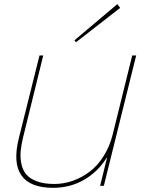

<svg xmlns="http://www.w3.org/2000/svg" viewBox="-20 -898 681 928"><path d="M638.2 -629.9 481.9 0H463.9L497.1 -134.8H495.1Q454.1 -68.4 386.7 -29.3Q319.3 9.8 236.8 9.8Q125 9.8 83.3 -50.5Q41.5 -110.8 70.8 -229L170.9 -629.9H189L91.8 -234.9Q82.5 -197.3 79.8 -166.5Q77.1 -135.7 83.5 -105.5Q89.8 -75.2 107.2 -54.7Q124.5 -34.2 158.7 -21.5Q192.9 -8.8 242.2 -8.8Q288.1 -8.8 331.8 -24.2Q375.5 -39.6 413.8 -68.6Q452.1 -97.7 481.4 -144.3Q510.7 -190.9 524.9 -249L619.1 -629.9ZM546.9 -877.9 561 -859.9 347.2 -693.8 339.8 -703.1Z"/></svg>

Font: Sinkin Sans 100 Thin Italic
Style: Regular
Weight: 100
Italic angle: -112°
Designer: Keith Bates
Foundry: K-Type
Version: Sinkin Sans (version 1.0)  by Keith Bates   •   © 2014   www